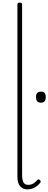

<svg xmlns="http://www.w3.org/2000/svg" viewBox="-20 -1440 372 1477"><path d="M191 17Q157 17 135.5 -7Q114 -31 114 -80V-1405Q114 -1413 118 -1416.5Q122 -1420 131 -1420Q141 -1420 145.5 -1416.5Q150 -1413 150 -1405V-93Q150 -57 160.5 -37.5Q171 -18 197 -18Q208 -18 219.5 -21Q231 -24 242 -32Q253 -40 265 -53Q270 -59 275.5 -60Q281 -61 286 -55Q291 -51 292.5 -46Q294 -41 290 -35Q279 -20 263 -8Q247 4 228.5 10.5Q210 17 191 17ZM295 -650Q276 -650 266.5 -660.5Q257 -671 257 -693Q257 -715 266.5 -725Q276 -735 295 -735Q314 -735 323 -725Q332 -715 332 -693Q332 -671 323 -660.5Q314 -650 295 -650Z"/></svg>

Font: Playwrite BE WAL Thin
Style: Regular
Weight: 250
Version: Version 1.002